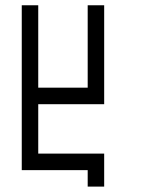

<svg xmlns="http://www.w3.org/2000/svg" viewBox="-20 -645 540 728"><path d="M312.5 0V62.5H375Q375 62.5 375 -62.5H125V-250H375Q375 -250 375 -625H312.5V-312.5H125V-625H62.5Q62.5 -625 62.5 0Z"/></svg>

Font: UnifontExMono
Style: Regular
Weight: 500
Version: Version 15.0.06